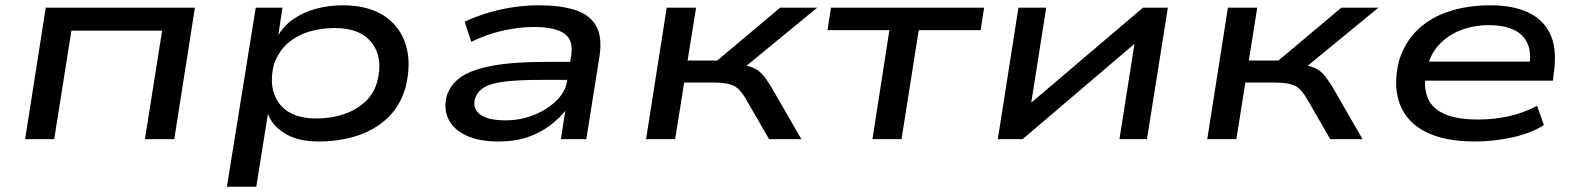

<svg xmlns="http://www.w3.org/2000/svg" viewBox="-20 -526 5964 726"><path d="M75 0 153 -497H717L639 0H528L593 -410H250L185 0Z M838 180 947 -497H1048L1031 -384H1027Q1050 -427 1089.5 -454Q1129 -481 1177 -493.5Q1225 -506 1275 -506Q1373 -506 1433.5 -465.5Q1494 -425 1515 -354.5Q1536 -284 1513 -194Q1492 -123 1444 -78.5Q1396 -34 1329.5 -12.5Q1263 9 1184 9Q1104 9 1054.5 -23Q1005 -55 992 -100L994 -101L949 180ZM1176 -78Q1231 -78 1277 -93Q1323 -108 1357.5 -138Q1392 -168 1406 -216Q1430 -305 1387 -362.5Q1344 -420 1246 -420Q1192 -420 1146 -405.5Q1100 -391 1066.5 -361Q1033 -331 1016 -283Q993 -193 1035.5 -135.5Q1078 -78 1176 -78Z M1866 9Q1790 9 1742 -14Q1694 -37 1675.5 -76Q1657 -115 1669 -163Q1683 -207 1723.5 -235Q1764 -263 1842 -277.5Q1920 -292 2045 -292H2157L2147 -224H2027Q1941 -224 1888.5 -217.5Q1836 -211 1810.5 -195.5Q1785 -180 1776 -152Q1766 -116 1795 -93.5Q1824 -71 1892 -71Q1949 -71 1999.5 -91.5Q2050 -112 2084 -145.5Q2118 -179 2124 -218L2140 -317Q2149 -376 2112.5 -400Q2076 -424 2000 -424Q1943 -424 1882.5 -410.5Q1822 -397 1762 -368L1737 -444Q1780 -464 1827 -478Q1874 -492 1922.5 -499Q1971 -506 2017 -506Q2097 -506 2152.5 -489Q2208 -472 2233 -430Q2258 -388 2247 -314L2197 0H2101L2118 -110L2121 -111Q2097 -80 2060 -52Q2023 -24 1975.5 -7.5Q1928 9 1866 9Z M2423 0 2501 -497H2612L2580 -297H2692L2930 -497H3070L2772 -252L2766 -283Q2805 -279 2826 -270.5Q2847 -262 2862 -245.5Q2877 -229 2897 -196L3010 0H2888L2796 -159Q2782 -181 2768.5 -192.5Q2755 -204 2732.5 -209Q2710 -214 2669 -214H2567L2533 0Z M3279 0 3343 -412H3109L3122 -497H3701L3688 -412H3454L3389 0Z M3753 0 3831 -497H3936L3878 -129H3869L4302 -497H4396L4317 0H4213L4271 -369H4280L3847 0Z M4545 0 4623 -497H4734L4702 -297H4814L5052 -497H5192L4894 -252L4888 -283Q4927 -279 4948 -270.5Q4969 -262 4984 -245.5Q4999 -229 5019 -196L5132 0H5010L4918 -159Q4904 -181 4890.5 -192.5Q4877 -204 4854.5 -209Q4832 -214 4791 -214H4689L4655 0Z M5557 9Q5441 9 5369.5 -28Q5298 -65 5272.5 -134Q5247 -203 5270 -296Q5292 -367 5340.5 -413.5Q5389 -460 5459.5 -483Q5530 -506 5617 -506Q5698 -506 5756 -480Q5814 -454 5841 -399Q5868 -344 5856 -255L5852 -221H5343L5354 -293H5790L5762 -269Q5772 -327 5755.5 -362.5Q5739 -398 5701.5 -414.5Q5664 -431 5610 -431Q5553 -431 5502.5 -411.5Q5452 -392 5417.5 -352.5Q5383 -313 5373 -253L5372 -251Q5362 -192 5380 -152.5Q5398 -113 5445.5 -93.5Q5493 -74 5571 -74Q5628 -74 5685 -86.5Q5742 -99 5792 -126L5818 -53Q5769 -22 5698.5 -6.5Q5628 9 5557 9Z"/></svg>

Font: Nunito Sans 7pt Expanded Medium
Style: Italic
Weight: 500
Width: 7
Italic angle: -9°
Designer: Vernon Adams
Foundry: Vernon Adams
Version: Version 3.101;gftools[0.9.27]